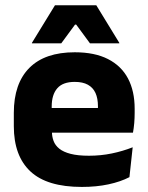

<svg xmlns="http://www.w3.org/2000/svg" viewBox="-20 -707 570 739"><path d="M295 12.5Q160.9 12.5 97.1 -47.2Q33.2 -107 33.2 -221.4V-272.5Q33.2 -385.7 93.1 -445.8Q152.9 -505.8 267.7 -505.8Q344.5 -505.8 395.6 -479.7Q446.8 -453.6 472.6 -405.1Q498.3 -356.5 498.3 -288.5V-272.1Q498.3 -253 496.7 -233.3Q495 -213.5 491.8 -196.4H354.1Q355.8 -225.6 356.4 -251.4Q357 -277.2 357 -297.9Q357 -328.3 347.5 -349.2Q337.9 -370 318.2 -380.9Q298.5 -391.8 267.7 -391.8Q221.7 -391.8 200.4 -367.1Q179 -342.4 179 -296.9V-252L179.9 -235.3V-200.5Q179.9 -181.3 186.2 -164.4Q192.5 -147.5 208.3 -134.7Q224.2 -121.9 251.9 -114.8Q279.7 -107.6 322.6 -107.6Q367.9 -107.6 410 -116.3Q452.1 -125 490.7 -140.1L478.2 -25.2Q444.2 -7.5 397.6 2.5Q351.1 12.5 295 12.5ZM461 -196.4H114.2V-291.2H461ZM102.9 -542.1 191.6 -686.8H350.6L439.2 -542.1V-540.2H326.3L273.2 -612.4H268.9L215.8 -540.2H102.9Z"/></svg>

Font: Anek Malayalam Medium
Style: Regular
Weight: 500
Designer: Maithili Shingre (Malayalam) & Yesha Goshar (Latin)
Foundry: Ek Type
Version: Version 1.003